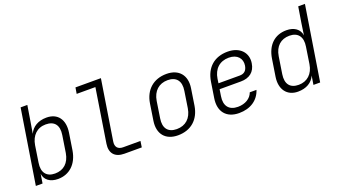

<svg xmlns="http://www.w3.org/2000/svg" viewBox="-62 -1246 3123 1773"><g transform="rotate(-20 1500.0 -360.0)"><path d="M275 10C388 10 468 -66 489 -191L515 -358C534 -481 476 -560 366 -560C285 -560 224 -524 197 -462L216 -576L241 -730H175L59 0H125L139 -90C147 -28 198 10 275 10ZM266 -47C182 -47 141 -101 156 -193L181 -356C196 -448 254 -503 338 -503C422 -503 464 -453 449 -358L423 -191C407 -97 350 -47 266 -47Z M930 0H1100L1109 -60H939C887 -60 862 -90 871 -143L964 -730H714L704 -670H888L805 -143C791 -53 837 0 930 0Z M1454 10C1582 10 1668 -66 1689 -194L1714 -356C1734 -480 1667 -560 1545 -560C1417 -560 1330 -483 1310 -356L1285 -194C1266 -69 1332 10 1454 10ZM1463 -48C1377 -48 1336 -101 1351 -194L1376 -356C1391 -449 1450 -502 1536 -502C1621 -502 1663 -449 1648 -356L1623 -194C1608 -101 1550 -48 1463 -48Z M2055 10C2166 10 2247 -44 2277 -137H2211C2192 -82 2135 -48 2064 -48C1976 -48 1934 -103 1949 -194L1959 -259H2168C2253 -259 2308 -302 2320 -383C2336 -482 2267 -560 2146 -560C2015 -560 1929 -484 1908 -352L1884 -198C1864 -72 1929 10 2055 10ZM1968 -314 1974 -356C1988 -449 2048 -504 2137 -504C2221 -504 2265 -451 2254 -383C2246 -336 2220 -314 2177 -314Z M2633 10C2715 10 2774 -25 2801 -87L2787 0H2853L2969 -730H2903L2878 -576L2861 -460C2852 -522 2801 -560 2724 -560C2608 -560 2530 -486 2510 -358L2484 -191C2465 -71 2526 10 2633 10ZM2661 -47C2577 -47 2536 -97 2550 -191L2576 -358C2591 -453 2649 -503 2733 -503C2817 -503 2858 -448 2843 -356L2818 -193C2804 -101 2744 -47 2661 -47Z"/></g></svg>

Font: JetBrains Mono ExtraLight
Style: Italic
Weight: 240
Italic angle: -9°
Monospace: yes
Designer: Philipp Nurullin, Konstantin Bulenkov
Foundry: JetBrains
Version: Version 2.305